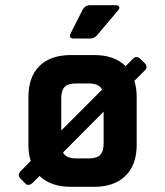

<svg xmlns="http://www.w3.org/2000/svg" viewBox="-20 -723 640 743"><path d="M509 -347V-163Q509 -85 465.5 -42.5Q422 0 344 0H255Q177 0 133 -42L106 -15Q88 0 76 -15L61 -30Q45 -44 60 -61L99 -100Q90 -127 90 -163V-347Q90 -426 133 -468Q176 -510 255 -510H344Q423 -510 466 -467L493 -494Q508 -510 523 -495L539 -480Q555 -464 539 -449L500 -410Q509 -382 509 -347ZM217 -341V-218L375 -376Q364 -400 323 -400H275Q243 -400 230 -386.5Q217 -373 217 -341ZM381 -169V-291L224 -133Q235 -110 275 -110H323Q355 -110 368 -123.5Q381 -137 381 -169ZM328 -574H264Q244 -574 254 -595L299 -684Q309 -703 329 -703H427Q438 -703 441 -697Q444 -691 437 -683L356 -587Q345 -574 328 -574Z"/></svg>

Font: RajdhaniMono
Style: Bold
Weight: 700
Monospace: yes
Designer: Satya Rajpurohit, Jyotish Sonowal
Foundry: Indian Type Foundry
Version: Version 1.201;PS 1.0;hotconv 1.0.78;makeotf.lib2.5.61930; tt